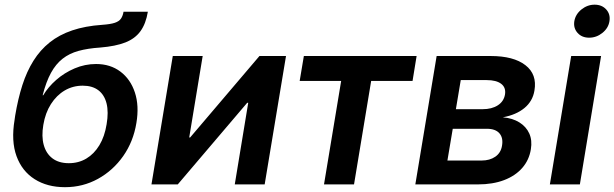

<svg xmlns="http://www.w3.org/2000/svg" viewBox="-20 -777 2589 809"><path d="M253.9 11.7Q179.2 11.7 126 -22Q72.8 -55.7 49.6 -119.1Q26.4 -182.6 41.5 -272.5L43.9 -289.6Q55.7 -360.4 74.2 -418.2Q92.8 -476.1 121.1 -521.2Q149.4 -566.4 189.5 -598.4Q229.5 -630.4 284.2 -648.9Q338.9 -667.5 410.6 -672.4Q445.3 -674.8 463.6 -680.9Q481.9 -687 489.7 -698.5Q497.6 -710 500.5 -727.5H603Q594.7 -677.2 572 -645.8Q549.3 -614.3 508.1 -598.1Q466.8 -582 402.3 -576.7Q349.6 -573.2 310.8 -562.5Q272 -551.8 243.7 -529.5Q215.3 -507.3 194.8 -470Q174.3 -432.6 159.7 -375.5H162.1Q182.6 -410.2 216.8 -440.2Q251 -470.2 294.4 -488.8Q337.9 -507.3 384.8 -507.3Q444.8 -507.3 487.3 -475.3Q529.8 -443.4 548.3 -387.5Q566.9 -331.5 554.7 -258.8Q542 -180.7 499.3 -119.6Q456.5 -58.6 392.8 -23.4Q329.1 11.7 253.9 11.7ZM270 -89.4Q311 -89.4 343.8 -108.9Q376.5 -128.4 398.7 -165Q420.9 -201.7 429.2 -253.4Q438 -304.7 429 -341.1Q419.9 -377.4 394.5 -396.7Q369.1 -416 328.6 -416Q287.1 -416 252.7 -395.8Q218.3 -375.5 194.6 -338.4Q170.9 -301.3 162.6 -251Q154.3 -202.6 164.3 -166.3Q174.3 -129.9 201.2 -109.6Q228 -89.4 270 -89.4Z M1095.2 0H969.2L1025.9 -343.8H1021.5L729 0H618.2L708 -541H834L777.3 -197.8H781.2L1073.2 -541H1185.1Z M1345.2 0 1417.5 -436H1242.7L1260.3 -541H1735.4L1718.3 -436H1543.9L1471.7 0Z M1730 0 1819.8 -541H2047.4Q2144 -541 2193.8 -502.4Q2243.7 -463.9 2231.9 -395.5Q2224.6 -350.6 2189.7 -321.8Q2154.8 -293 2098.6 -282.7Q2139.6 -279.3 2168.5 -261.2Q2197.3 -243.2 2210.2 -214.4Q2223.1 -185.5 2216.8 -147.9Q2209.5 -102.5 2180.4 -69.3Q2151.4 -36.1 2104 -18.1Q2056.6 0 1993.2 0ZM1865.2 -100.6H2009.3Q2043.5 -100.6 2066.9 -116.7Q2090.3 -132.8 2095.2 -162.6Q2101.1 -195.8 2084.5 -215.1Q2067.9 -234.4 2031.2 -234.4H1887.7ZM1900.9 -316.9H2013.2Q2052.2 -316.9 2077.6 -333.3Q2103 -349.6 2107.9 -379.4Q2112.3 -408.2 2091.8 -423.8Q2071.3 -439.5 2030.8 -439.5H1921.4Z M2296.9 0 2386.7 -541H2512.7L2423.3 0ZM2462.4 -618.2Q2431.6 -618.2 2413.6 -638.4Q2395.5 -658.7 2399.9 -687.5Q2404.8 -716.8 2429.9 -737.1Q2455.1 -757.3 2485.4 -757.3Q2516.1 -757.3 2534.4 -737.1Q2552.7 -716.8 2547.9 -687.5Q2543.5 -658.7 2518.3 -638.4Q2493.2 -618.2 2462.4 -618.2Z"/></svg>

Font: Inter 17pt SemiBold
Style: Italic
Weight: 600
Italic angle: -9.3988°
Version: Version 4.001;git-66647c0bb